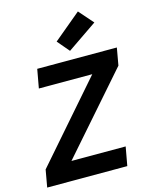

<svg xmlns="http://www.w3.org/2000/svg" viewBox="-139 -1057 903 1146"><g transform="rotate(-15 312.5 -484.0)"><path d="M7 0 26 -107 442 -584H112L133 -700H625L606 -593L188 -116H523L502 0ZM350 -753 287 -827 456 -968 534 -879Z"/></g></svg>

Font: DM Sans 9pt ExtraBold
Style: Italic
Weight: 800
Italic angle: -10°
Version: Version 4.004;gftools[0.9.30]